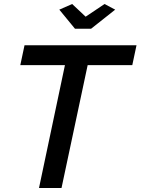

<svg xmlns="http://www.w3.org/2000/svg" viewBox="-20 -935 699 955"><path d="M303 -611H81L102 -710H659L638 -611H416L286 0H174ZM275 -887 339 -915 406 -852 500 -915 553 -887 433 -792H353Z"/></svg>

Font: Raleway SemiBold
Style: Italic
Weight: 600
Italic angle: -12°
Designer: Matt McInerney, Pablo Impallari, Rodrigo Fuenzalida
Foundry: Matt McInerney, Pablo Impallari, Rodrigo Fuenzalida
Version: Version 4.026